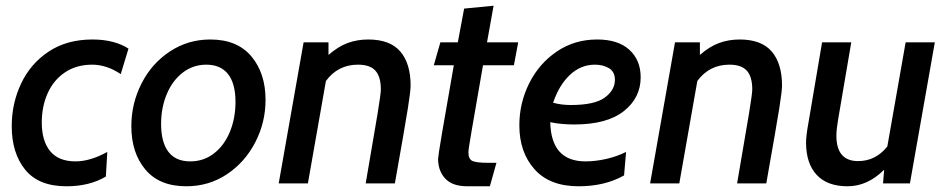

<svg xmlns="http://www.w3.org/2000/svg" viewBox="-20 -641 3313 671"><path d="M21 -200Q21 -280 54 -349.5Q87 -419 150.5 -461Q214 -503 303 -503Q342 -503 374.5 -494.5Q407 -486 429 -471L402 -382Q353 -415 302 -415Q247 -415 207 -388Q167 -361 146.5 -315Q126 -269 126 -213Q126 -148 155.5 -112.5Q185 -77 244 -77Q295 -77 355 -110L350 -24Q293 10 212 10Q115 10 68 -48Q21 -106 21 -200Z M439 -200Q439 -279 474.5 -349Q510 -419 573.5 -461Q637 -503 715 -503Q809 -503 858.5 -444Q908 -385 908 -292Q908 -213 872 -143.5Q836 -74 773 -32Q710 10 631 10Q537 10 488 -48.5Q439 -107 439 -200ZM803 -285Q803 -349 777 -382Q751 -415 701 -415Q655 -415 619 -387.5Q583 -360 563 -312.5Q543 -265 543 -208Q543 -144 568.5 -110.5Q594 -77 645 -77Q692 -77 728 -105Q764 -133 783.5 -180.5Q803 -228 803 -285Z M1041 -493H1128V-449Q1161 -478 1194.5 -490.5Q1228 -503 1267 -503Q1343 -503 1379 -461Q1415 -419 1415 -342Q1415 -323 1405.5 -263Q1396 -203 1360 0H1258Q1288 -173 1299.5 -243.5Q1311 -314 1311 -328Q1311 -373 1292 -394Q1273 -415 1231 -415Q1161 -415 1119 -358L1056 0H954Z M1511 -86Q1511 -102 1566 -413H1496L1519 -493H1580L1602 -611L1705 -621L1682 -493H1791L1776 -413H1668Q1640 -252 1628.5 -185.5Q1617 -119 1617 -109Q1617 -85 1631 -78.5Q1645 -72 1687 -72H1715L1692 10H1613Q1561 10 1536 -17Q1511 -44 1511 -86Z M1795 -203Q1795 -281 1829.5 -350Q1864 -419 1926 -461Q1988 -503 2067 -503Q2140 -503 2179.5 -467Q2219 -431 2219 -371Q2219 -299 2160 -252.5Q2101 -206 1987 -206Q1940 -206 1903 -214Q1906 -77 2026 -77Q2061 -77 2098.5 -85.5Q2136 -94 2168 -110L2161 -28Q2094 10 2002 10Q1901 10 1848 -49.5Q1795 -109 1795 -203ZM2129 -362Q2129 -390 2108.5 -402.5Q2088 -415 2059 -415Q2010 -415 1972 -379.5Q1934 -344 1913 -282Q1941 -274 1975 -274Q2058 -274 2093.5 -300Q2129 -326 2129 -362Z M2339 -493H2426V-449Q2459 -478 2492.5 -490.5Q2526 -503 2565 -503Q2641 -503 2677 -461Q2713 -419 2713 -342Q2713 -323 2703.5 -263Q2694 -203 2658 0H2556Q2586 -173 2597.5 -243.5Q2609 -314 2609 -328Q2609 -373 2590 -394Q2571 -415 2529 -415Q2459 -415 2417 -358L2354 0H2252Z M2797 -143Q2797 -166 2805 -210L2853 -493H2955L2909 -223Q2903 -188 2903 -167Q2903 -78 2979 -78Q3040 -78 3081 -129L3145 -493H3247L3160 0H3066L3070 -48Q3012 10 2942 10Q2871 10 2834 -30Q2797 -70 2797 -143Z"/></svg>

Font: Cabin Medium
Style: Italic
Weight: 500
Italic angle: -7°
Designer: Pablo Impallari
Foundry: Pablo Impallari. http://www.impallari.com Igino Marini. http://www.ikern.com
Version: Version 2.200